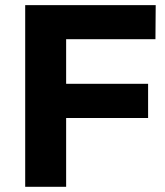

<svg xmlns="http://www.w3.org/2000/svg" viewBox="-20 -720 635 740"><path d="M77.1 0V-700.2H580.1L579.1 -568.8H234.9V-397H550.8V-265.1H234.9V0Z"/></svg>

Font: Montserrat Semi Bold
Style: Regular
Weight: 600
Designer: Julieta Ulanovsky
Foundry: Julieta Ulanovsky
Version: Version 3.001;PS 003.001;hotconv 1.0.70;makeotf.lib2.5.58329